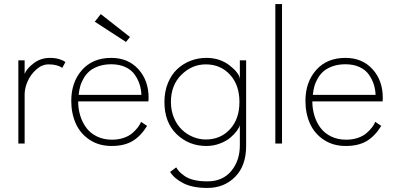

<svg xmlns="http://www.w3.org/2000/svg" viewBox="-20 -708 1957 947"><path d="M101.5 0H70.5V-410.5H101.5V-343.5Q112 -370.5 146.8 -396.5Q181.5 -422.5 226.5 -422.5Q253 -422.5 273.5 -416Q294 -409.5 302.5 -401.5L287 -373Q263 -390.5 220 -390.5Q187 -390.5 158.8 -365.2Q130.5 -340 116 -306.2Q101.5 -272.5 101.5 -243Z M601.5 -501 447.5 -601 477 -638.5 621 -525.5ZM365.5 -208Q365.5 -171 375.8 -137.5Q386 -104 406 -77.2Q426 -50.5 458.5 -34.8Q491 -19 532 -19Q564 -19 590.2 -28Q616.5 -37 633.2 -51.8Q650 -66.5 660 -79.8Q670 -93 676 -107L705.5 -87Q674 -36 633.2 -12Q592.5 12 530.5 12Q468 12 422 -18.5Q376 -49 353.8 -98.8Q331.5 -148.5 331.5 -210.5Q331.5 -303 384.5 -362.8Q437.5 -422.5 529 -422.5Q611.5 -422.5 662.2 -367Q713 -311.5 713 -225Q713 -222 712.5 -216.2Q712 -210.5 712 -208ZM677.5 -240Q676.5 -266.5 668.8 -291.2Q661 -316 644.8 -339.5Q628.5 -363 598.8 -377Q569 -391 529 -391Q495 -391 467.5 -381.8Q440 -372.5 422.5 -357.8Q405 -343 393 -322.5Q381 -302 375.5 -282Q370 -262 368 -240Z M1003 219Q930.5 219 885 196Q839.5 173 819 140L849 117.5Q857 130.5 865.8 139.8Q874.5 149 891.8 161Q909 173 937.2 179.8Q965.5 186.5 1003 186.5Q1078.5 186.5 1120.8 135.2Q1163 84 1163 9V-91Q1160.5 -79 1148.2 -62.5Q1136 -46 1116 -29Q1096 -12 1064.5 0Q1033 12 998 12Q911.5 12 851.2 -46.2Q791 -104.5 791 -205Q791 -256 808 -297.8Q825 -339.5 853.5 -366.5Q882 -393.5 919.2 -408Q956.5 -422.5 998 -422.5Q1064 -422.5 1111.8 -385.8Q1159.5 -349 1163 -319V-410.5H1194V12Q1194 109.5 1139.8 164.2Q1085.5 219 1003 219ZM823 -205Q823 -163 837.8 -127.5Q852.5 -92 876.8 -68.8Q901 -45.5 931.8 -32.8Q962.5 -20 995 -20Q1067.5 -20 1114.2 -70.5Q1161 -121 1161 -205Q1161 -289 1114.2 -339.8Q1067.5 -390.5 995 -390.5Q926.5 -390.5 874.8 -339.2Q823 -288 823 -205Z M1371 0H1338V-688H1371Z M1520.5 -208Q1520.5 -171 1530.8 -137.5Q1541 -104 1561 -77.2Q1581 -50.5 1613.5 -34.8Q1646 -19 1687 -19Q1719 -19 1745.2 -28Q1771.5 -37 1788.2 -51.8Q1805 -66.5 1815 -79.8Q1825 -93 1831 -107L1860.5 -87Q1829 -36 1788.2 -12Q1747.5 12 1685.5 12Q1623 12 1577 -18.5Q1531 -49 1508.8 -98.8Q1486.5 -148.5 1486.5 -210.5Q1486.5 -303 1539.5 -362.8Q1592.5 -422.5 1684 -422.5Q1766.5 -422.5 1817.2 -367Q1868 -311.5 1868 -225Q1868 -222 1867.5 -216.2Q1867 -210.5 1867 -208ZM1832.5 -240Q1831.5 -266.5 1823.8 -291.2Q1816 -316 1799.8 -339.5Q1783.5 -363 1753.8 -377Q1724 -391 1684 -391Q1650 -391 1622.5 -381.8Q1595 -372.5 1577.5 -357.8Q1560 -343 1548 -322.5Q1536 -302 1530.5 -282Q1525 -262 1523 -240Z"/></svg>

Font: League Spartan ExtraLight
Style: Regular
Weight: 200
Foundry: The League of Moveable Type
Version: Version 2.002